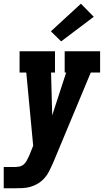

<svg xmlns="http://www.w3.org/2000/svg" viewBox="-51 -805 571 1030"><path d="M-31 205V91H28Q41 91 54.5 88Q68 85 78 75.5Q88 66 94 53.5Q100 41 106 29L127 -23L90 -416H54V-530H244V-416H223L229 -186L304 -416H296V-530H486V-416H436L232 73Q223 93 213 113Q203 133 188 150Q173 167 153.5 179Q134 191 113 197Q92 203 71 204Q50 205 28 205ZM277 -583 222 -637 383 -785 452 -715Z"/></svg>

Font: Iosevka Slab Heavy Oblique
Style: Regular
Weight: 900
Italic angle: -9°
Monospace: yes
Designer: Belleve Invis
Foundry: Belleve Invis
Version: Version 11.1.1; ttfautohint (v1.8.3)